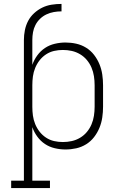

<svg xmlns="http://www.w3.org/2000/svg" viewBox="-20 -755 640 980"><path d="M37 205V167H102V-551Q102 -576 107 -601Q112 -626 123.5 -648Q135 -670 154 -687.5Q173 -705 195.5 -716Q218 -727 243 -731Q268 -735 294 -735V-697Q274 -697 254.5 -693.5Q235 -690 217 -681.5Q199 -673 184.5 -659Q170 -645 161 -627.5Q152 -610 148.5 -590.5Q145 -571 145 -551V-424Q154 -450 170.5 -472.5Q187 -495 209.5 -510Q232 -525 259.5 -531.5Q287 -538 314 -538Q342 -538 369 -532Q396 -526 419.5 -511.5Q443 -497 460 -475Q477 -453 487.5 -427.5Q498 -402 502 -374.5Q506 -347 506 -320V-210Q506 -183 502 -155.5Q498 -128 487.5 -102.5Q477 -77 460 -55Q443 -33 419.5 -18.5Q396 -4 369 2Q342 8 314 8Q287 8 259.5 1.5Q232 -5 209.5 -20Q187 -35 170.5 -57.5Q154 -80 145 -106V167H235V205ZM301 -30Q324 -30 346.5 -35Q369 -40 389 -52Q409 -64 423.5 -81.5Q438 -99 447 -120Q456 -141 459.5 -164Q463 -187 463 -210V-320Q463 -343 459.5 -366Q456 -389 447 -410Q438 -431 423.5 -448.5Q409 -466 389 -478Q369 -490 346.5 -495Q324 -500 301 -500Q278 -500 256 -495Q234 -490 215 -477.5Q196 -465 182 -447Q168 -429 159.5 -408Q151 -387 148 -365Q145 -343 145 -320V-210Q145 -187 148 -165Q151 -143 159.5 -122Q168 -101 182 -83Q196 -65 215 -52.5Q234 -40 256 -35Q278 -30 301 -30Z"/></svg>

Font: Iosevka Slab XLtEx
Style: Regular
Weight: 200
Width: 7
Monospace: yes
Designer: Belleve Invis
Foundry: Belleve Invis
Version: Version 11.1.0; ttfautohint (v1.8.3)